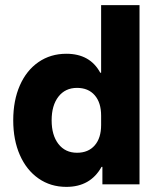

<svg xmlns="http://www.w3.org/2000/svg" viewBox="-20 -720 623 750"><path d="M239.2 10Q177.5 10 130.4 -22.9Q83.3 -55.8 57.5 -114.6Q31.7 -173.3 31.7 -250Q31.7 -327.5 57.5 -386.2Q83.3 -445 130.4 -477.5Q177.5 -510 239.2 -510Q331.7 -510 371.7 -435.8H375V-700H525V0H380V-68.3H376.7Q333.3 10 239.2 10ZM280.8 -123.3Q325 -123.3 350 -152.1Q375 -180.8 375 -231.7V-268.3Q375 -319.2 350 -347.9Q325 -376.7 280.8 -376.7Q235 -376.7 208.3 -342.5Q181.7 -308.3 181.7 -250Q181.7 -191.7 208.3 -157.5Q235 -123.3 280.8 -123.3Z"/></svg>

Font: Funnel Sans ExtraBold
Style: Regular
Weight: 800
Version: Version 1.000; Beta; Release 5; Build 24; ttfautohint (v1.8.